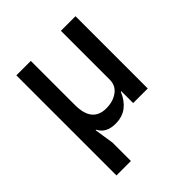

<svg xmlns="http://www.w3.org/2000/svg" viewBox="-205 -679 1024 1024"><g transform="rotate(-45 306.5 -167.5)"><path d="M84 210V-545H193V-212Q193 -81 299 -81Q349 -81 384.5 -106Q420 -131 420 -177V-545H530V0H420V-89H416Q397 -42 362.5 -15Q328 12 275 12Q206 12 180 -39H176L193 71V210Z"/></g></svg>

Font: IBM Plex Sans JP Medm
Style: Regular
Weight: 500
Designer: Mike Abbink; Paul van der Laan; Pieter van Rosmalen; Wujin Sim; Yejin Wi; Jinhee Kim; Boomi Park; Yona Kim; Kichan Ma
Foundry: Sandoll Inc.
Version: Version 1.002